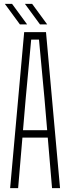

<svg xmlns="http://www.w3.org/2000/svg" viewBox="-20 -965 360 985"><path d="M32 0 104 -800H216L288 0H247L225 -259H95L73 0ZM98 -297H222L208 -462L180 -762H140L112 -461ZM185 -840 108 -945H145L222 -840ZM82 -840 5 -945H42L119 -840Z"/></svg>

Font: Big Shoulders Text Thin Thin
Style: Regular
Weight: 250
Version: Version 2.002